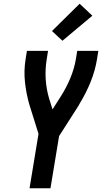

<svg xmlns="http://www.w3.org/2000/svg" viewBox="-20 -1007 546 1027"><path d="M138 0 186 -291 136 -451Q120 -508 113.5 -568.5Q107 -629 117 -691L124 -735H237L230 -691Q221 -636 224.5 -582.5Q228 -529 243 -479L261 -422L305 -491Q335 -538 356 -588.5Q377 -639 386 -691L393 -735H506L499 -691Q489 -629 464.5 -568.5Q440 -508 405 -451Q404 -448 402 -445Q400 -442 399 -440L296 -279L250 0ZM314 -789 258 -841 406 -987 474 -923Z"/></svg>

Font: Iosevka Term Curly
Style: Bold Italic
Weight: 700
Italic angle: -9°
Designer: Belleve Invis
Foundry: Belleve Invis
Version: Version 32.3.0